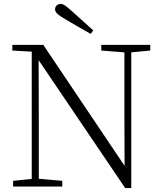

<svg xmlns="http://www.w3.org/2000/svg" viewBox="-20 -952 828 980"><path d="M456 -797C419 -830 382 -864 348 -894C317 -922 304 -932 290 -932C274 -932 261 -920 261 -905C261 -889 275 -876 313 -854C355 -829 399 -804 443 -779ZM47 0H298V-29L172 -40H153L47 -29ZM142 0H178V-343L177 -701H142ZM497 -694 624 -684H642L747 -694V-723H497ZM619 8H650V-723H615V-373L616 -74L633 -80L201 -723H43V-694L147 -688L167 -658L169 -657Z"/></svg>

Font: Source Han Serif CN VF
Style: Regular
Weight: 250
Designer: Ryoko NISHIZUKA 西塚涼子 (kana & ideographs); Frank Grießhammer (Latin, Greek & Cyrillic); Wenlong ZHANG 张文龙 (bopomofo); San
Foundry: Adobe
Version: Version 2.002;hotconv 1.1.0;makeotfexe 2.6.0